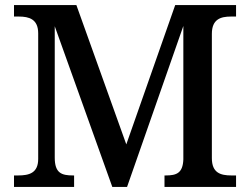

<svg xmlns="http://www.w3.org/2000/svg" viewBox="-20 -734 982 754"><path d="M35 0H271V-45H267C222 -45 195 -54 195 -115V-631L421 0H479L700 -632V-108C698 -54 673 -45 631 -45H626V0H907V-45H889C846 -45 812 -55 812 -113V-601C812 -659 847 -669 887 -669H907V-714H668L476 -167L280 -714H35V-669H54C94 -669 130 -659 130 -603V-110C130 -54 94 -45 51 -45H35Z"/></svg>

Font: Noto Serif Georgian Medium
Style: Regular
Weight: 500
Designer: Monotype Design Team, Akaki Razmadze
Foundry: Google LLC
Version: Version 2.003